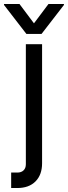

<svg xmlns="http://www.w3.org/2000/svg" viewBox="-73 -739 343 970"><path d="M-16.6 210.9V132.8H14.6Q34.7 132.8 46.1 121.6Q57.6 110.4 57.6 90.8V-515.6H139.6V85.9Q139.6 144 106.4 177.5Q73.2 210.9 14.6 210.9ZM25.4 -718.8 98.6 -621.1 171.9 -718.8H250V-713.9L136.7 -567.4H60.5L-52.7 -713.9V-718.8Z"/></svg>

Font: Inter Display V
Style: Regular
Weight: 400
Designer: Rasmus Andersson
Foundry: rsms
Version: Version 3.015;git-src